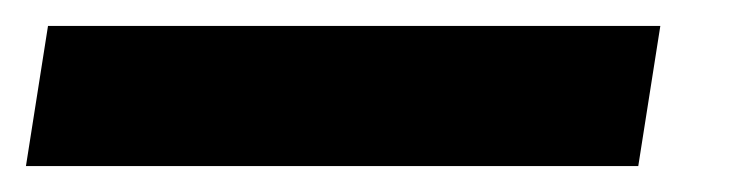

<svg xmlns="http://www.w3.org/2000/svg" viewBox="-89 36 579 148"><path d="M420 56 403 164H-69L-52 56Z"/></svg>

Font: Bitter Thin ExtraBold
Style: Italic
Weight: 800
Italic angle: -9°
Version: Version 2.002